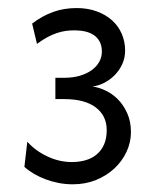

<svg xmlns="http://www.w3.org/2000/svg" viewBox="-20 -804 393 484"><path d="M310.1 -471.2Q310.1 -445.3 299.1 -421.6Q288.1 -397.9 268.6 -379.6Q249 -361.3 222.2 -350.3Q195.3 -339.4 163.6 -339.4Q145 -339.4 127.7 -342.8Q110.4 -346.2 94.7 -352.1Q79.1 -357.9 65.4 -366Q51.8 -374 41.5 -383.3L48.8 -446.8Q69.3 -423.8 99.4 -409.7Q129.4 -395.5 161.1 -395.5Q179.7 -395.5 195.8 -400.1Q211.9 -404.8 223.6 -414.6Q235.4 -424.3 242.2 -439.5Q249 -454.6 249 -476.1Q249 -512.2 221.4 -533.2Q193.8 -554.2 141.6 -554.2H119.6V-607.9H141.6Q163.6 -607.9 181.2 -613Q198.7 -618.2 211.2 -627.2Q223.6 -636.2 230.2 -648.2Q236.8 -660.2 236.8 -673.8Q236.8 -688.5 231.4 -698.7Q226.1 -709 216.8 -715.3Q207.5 -721.7 195.1 -724.6Q182.6 -727.5 168.5 -727.5Q156.7 -727.5 146 -726.1Q135.3 -724.6 124 -720.9Q112.8 -717.3 100.3 -710.7Q87.9 -704.1 73.2 -693.4L61 -744.6Q86.9 -764.2 114 -773.9Q141.1 -783.7 173.3 -783.7Q200.7 -783.7 223.1 -775.6Q245.6 -767.6 261.7 -753.4Q277.8 -739.3 286.6 -719.5Q295.4 -699.7 295.4 -676.3Q295.4 -658.2 288.3 -642.6Q281.2 -627 269.5 -615Q257.8 -603 242.7 -595.2Q228.5 -587.9 212.9 -585.9Q228.5 -584 245.1 -576.2Q262.2 -568.4 276.6 -554.2Q291 -540 300.5 -519Q310.1 -498 310.1 -471.2Z"/></svg>

Font: Andika Basic
Style: Regular
Weight: 400
Designer: Annie Olsen & Victor Gaultney
Foundry: SIL International
Version: Version 1.000